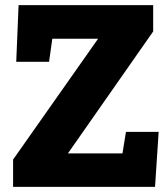

<svg xmlns="http://www.w3.org/2000/svg" viewBox="-20 -731 647 751"><path d="M600.6 -215.3 586.4 0H31.2V-106.9L363.8 -579.6H184.6L171.9 -489.3H43.5L52.7 -710.9H579.1V-607.9L245.6 -130.9H459L472.7 -215.3Z"/></svg>

Font: Battambang Black
Style: Regular
Weight: 900
Designer: Danh Hong
Version: Version 8.002; ttfautohint (v1.8.3)